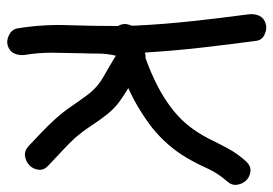

<svg xmlns="http://www.w3.org/2000/svg" viewBox="-135 -610 774 544"><g transform="rotate(90 252.0 -338.0)"><path d="M52.7 -332Q48.8 -414.1 40 -494.6Q31.2 -575.2 20.5 -656.2Q18.6 -672.9 24.9 -686Q31.2 -699.2 47.9 -704.1Q61.5 -708 77.6 -700.7Q93.8 -693.4 95.7 -676.8Q106.4 -597.7 115.2 -519.5Q124 -441.4 128.9 -361.3Q137.7 -364.3 144.5 -363.3Q185.5 -377.9 224.6 -397.9Q263.7 -418 296.9 -445.3Q321.3 -465.8 339.4 -489.3Q357.4 -512.7 372.1 -541Q385.7 -569.3 400.9 -597.2Q416 -625 437.5 -648.4Q450.2 -662.1 465.3 -660.6Q480.5 -659.2 490.7 -648.9Q501 -638.7 503.4 -623Q505.9 -607.4 493.2 -593.8Q470.7 -568.4 457 -538.1Q443.4 -507.8 426.8 -479.5Q394.5 -424.8 342.8 -382.8Q316.4 -362.3 288.1 -345.2Q259.8 -328.1 229.5 -314.5Q250 -302.7 269 -288.6Q288.1 -274.4 303.7 -254.9Q321.3 -232.4 336.9 -208.5Q352.5 -184.6 372.1 -162.1Q390.6 -142.6 410.2 -124.5Q429.7 -106.4 449.2 -87.9Q462.9 -75.2 460.9 -60.1Q459 -44.9 448.7 -34.7Q438.5 -24.4 422.9 -22Q407.2 -19.5 393.6 -32.2Q374 -50.8 354.5 -69.3Q335 -87.9 317.4 -107.4Q297.9 -128.9 282.2 -151.9Q266.6 -174.8 250 -197.3Q228.5 -226.6 198.2 -243.7Q168 -260.7 137.7 -279.3Q131.8 -252.9 131.8 -229.5Q131.8 -206.1 130.9 -182.6Q129.9 -141.6 129.4 -101.6Q128.9 -61.5 135.7 -20.5Q137.7 -4.9 131.3 8.8Q125 22.5 108.4 27.3Q94.7 31.2 79.1 23.4Q63.5 15.6 60.5 0Q48.8 -70.3 51.3 -142.1Q53.7 -213.9 53.7 -285.2Q43 -303.7 52.7 -323.2Z"/></g></svg>

Font: Schoolbell
Style: Regular
Weight: 400
Designer: Font Diner, Inc
Foundry: Font Diner, Inc
Version: Version 1.001